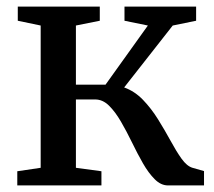

<svg xmlns="http://www.w3.org/2000/svg" viewBox="-20 -563 650 583"><path d="M32.5 0V-43L103.5 -53.5V-485.5L34 -500V-543H283V-500L210.5 -485.5V-306H300.5L429 -485.5L358 -500V-543H575.5V-500L504.5 -485.5L357 -297.5Q389 -286 414.2 -259.8Q439.5 -233.5 460 -200.5Q480.5 -167.5 497.8 -135.8Q515 -104 531.2 -81.2Q547.5 -58.5 564.5 -53.5L599.5 -43.5V0H490Q468.5 0 449.8 -18.8Q431 -37.5 414 -67.2Q397 -97 380.8 -130.5Q364.5 -164 347.2 -193.8Q330 -223.5 311 -242.2Q292 -261 269 -261H210.5V-53.5L288 -43V0Z"/></svg>

Font: Merriweather 48pt Medium
Style: Regular
Weight: 500
Version: Version 2.100